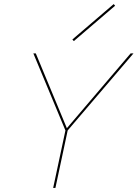

<svg xmlns="http://www.w3.org/2000/svg" viewBox="-20 -919 673 939"><path d="M311 -281 251 0H240L300 -281L143 -658H155L307 -292L619 -658H633ZM334 -726 536 -899 543 -891 341 -718Z"/></svg>

Font: Ysabeau Hairline
Style: Italic
Weight: 100
Italic angle: -12°
Designer: Christian Thalmann (Catharsis Fonts)
Version: Version 0.003